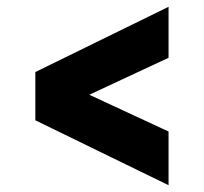

<svg xmlns="http://www.w3.org/2000/svg" viewBox="-20 -623 600 565"><path d="M476 -603V-453L144 -298L84 -325V-411ZM476 -236V-78L84 -269V-358L144 -390Z"/></svg>

Font: Roboto Serif 20pt Black
Style: Regular
Weight: 900
Version: Version 1.008